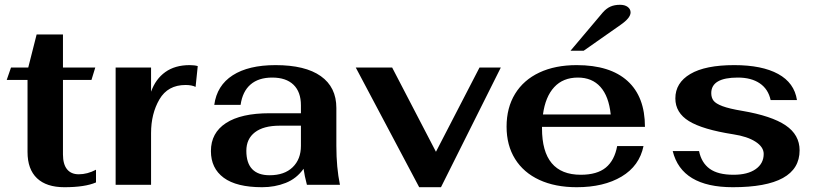

<svg xmlns="http://www.w3.org/2000/svg" viewBox="-20 -772 3410 802"><path d="M95 -137V-438H8L26 -490H98L133 -628H243V-490H378L362 -438H243V-127Q243 -86 260 -65Q277 -44 309 -44Q345 -44 381 -63V-10Q335 10 249 10Q174 10 134.5 -27.5Q95 -65 95 -137Z M463 -490H611V-389Q630 -442 670.5 -471Q711 -500 772 -500Q792 -500 806 -496L797 -409Q781 -417 755 -417Q681 -417 646 -357Q611 -297 611 -216V0H463Z M861 -141Q861 -217 924 -258Q987 -299 1106 -299H1237V-332Q1237 -388 1206 -418Q1175 -448 1117 -448Q1060 -448 1026.5 -419Q993 -390 985 -334H875Q886 -415 952 -457.5Q1018 -500 1131 -500Q1255 -500 1320 -454Q1385 -408 1385 -321V-163Q1385 -72 1400 0H1262Q1252 -38 1248 -67Q1219 -26 1173.5 -8Q1128 10 1075 10Q968 10 914.5 -29.5Q861 -69 861 -141ZM1237 -163V-247H1148Q1081 -247 1045 -219.5Q1009 -192 1009 -142Q1009 -91 1033.5 -65.5Q1058 -40 1106 -40Q1168 -40 1202.5 -73.5Q1237 -107 1237 -163Z M1466 -490H1618L1801 -138L1983 -490H2072L1822 10H1731Z M2558 -162H2668Q2651 -79 2576.5 -34.5Q2502 10 2389 10Q2299 10 2233 -20.5Q2167 -51 2131.5 -108Q2096 -165 2096 -243Q2096 -322 2131.5 -380Q2167 -438 2233 -469Q2299 -500 2389 -500Q2528 -500 2601 -434Q2674 -368 2674 -242H2244V-236Q2244 -42 2406 -42Q2474 -42 2510.5 -72Q2547 -102 2558 -162ZM2248 -294H2531Q2523 -370 2488 -409Q2453 -448 2394 -448Q2332 -448 2295 -408Q2258 -368 2248 -294ZM2498 -720Q2513 -737 2530 -744.5Q2547 -752 2570 -752Q2590 -752 2602 -743Q2614 -734 2614 -720Q2614 -697 2572 -668L2418 -560H2363Z M2790 -141H2900Q2910 -92 2944.5 -67Q2979 -42 3044 -42Q3103 -42 3136.5 -65.5Q3170 -89 3170 -129Q3170 -158 3136 -180Q3102 -202 3043 -211Q2915 -231 2858 -266Q2801 -301 2801 -361Q2801 -426 2863.5 -463Q2926 -500 3047 -500Q3163 -500 3230.5 -463Q3298 -426 3309 -354H3199Q3189 -400 3153.5 -424Q3118 -448 3062 -448Q2951 -448 2951 -383Q2951 -364 2960.5 -351.5Q2970 -339 2998 -328.5Q3026 -318 3080 -309Q3203 -288 3261.5 -248.5Q3320 -209 3320 -144Q3320 10 3041 10Q2827 10 2790 -141Z"/></svg>

Font: Fahkwang
Style: Bold
Weight: 700
Designer: Suppakit Chalermlarp | Katatrad Co.,Ltd.
Foundry: Cadson Demak Co.,Ltd.
Version: Version 1.000; ttfautohint (v1.6)